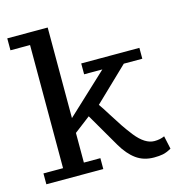

<svg xmlns="http://www.w3.org/2000/svg" viewBox="-110 -829 859 934"><g transform="rotate(-15 319.5 -362.5)"><path d="M551.8 9.8Q499.5 9.8 461.9 -17.6Q424.3 -44.9 394 -97.2L295.9 -266.1L214.8 -204.1V-54.7H297.9V0H11.2V-54.7H109.9V-674.8H11.2V-734.9H214.8V-278.8L418.9 -469.2H327.1V-523.9H620.1V-469.2H526.9L357.9 -307.1Q372.1 -287.6 396.5 -248Q420.4 -209.5 438.7 -182.4Q457 -155.3 479.5 -126.5Q526.9 -66.9 574.2 -66.9Q602.5 -66.9 625 -77.1L639.2 -11.2Q615.2 2.4 596.4 6.1Q577.6 9.8 551.8 9.8Z"/></g></svg>

Font: Trocchi
Style: Regular
Weight: 400
Designer: Vernon Adams
Foundry: Vernon Adams
Version: Version 1.101; ttfautohint (v1.8.4.7-5d5b);gftools[0.9.27]